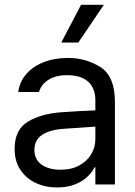

<svg xmlns="http://www.w3.org/2000/svg" viewBox="-20 -783 575 815"><path d="M241.2 -306.6Q274.4 -309.1 315.7 -311.3Q356.9 -313.5 384.8 -314.5V-357.4Q384.8 -408.7 354.2 -436.3Q323.7 -463.9 264.6 -463.9Q216.3 -463.9 185.5 -444.1Q154.8 -424.3 145.5 -392.6H57.6Q63 -435.1 90.8 -467.8Q118.7 -500.5 164.8 -518.8Q210.9 -537.1 268.6 -537.1Q344.7 -537.1 406.2 -498.3Q467.8 -459.5 467.8 -349.6V0H384.8V-72.3H380.9Q371.1 -51.8 350.8 -32.5Q330.6 -13.2 298.1 -0.2Q265.6 12.7 222.7 12.7Q171.9 12.7 130.9 -6.8Q89.8 -26.4 65.9 -63.2Q42 -100.1 42 -150.4Q42 -232.9 98.4 -266.6Q154.8 -300.3 241.2 -306.6ZM237.3 -62.5Q282.7 -62.5 316.2 -80.6Q349.6 -98.6 367.2 -128.4Q384.8 -158.2 384.8 -192.4V-245.6L251 -236.3Q191.4 -232.4 158.7 -210.4Q126 -188.5 126 -146.5Q126 -106 156.5 -84.2Q187 -62.5 237.3 -62.5ZM324.2 -762.7H420.9L312.5 -602.5H240.2Z"/></svg>

Font: Pretendard JP
Style: Regular
Weight: 400
Designer: Base glyphs from Inter by Rasmus Andersson; Hangeul glyphs from Noto Sans CJK(Source Han Sans) by Jang Soo-young and Kan
Foundry: Kil Hyung-jin
Version: Version 1.309